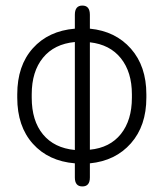

<svg xmlns="http://www.w3.org/2000/svg" viewBox="-20 -663 588 690"><path d="M303 -76V-25Q303 7 276 7Q249 7 249 -25V-76Q154 -84 98 -146.5Q42 -209 42 -312V-324Q42 -427 98 -489.5Q154 -552 249 -560V-610Q249 -643 276 -643Q303 -643 303 -610V-560Q395 -551 450.5 -488Q506 -425 506 -324V-312Q506 -211 450.5 -148Q395 -85 303 -76ZM94 -324V-312Q94 -229 134.5 -180Q175 -131 249 -124V-512Q175 -505 134.5 -455.5Q94 -406 94 -324ZM303 -511V-125Q375 -132 414.5 -181.5Q454 -231 454 -312V-324Q454 -404 414.5 -453.5Q375 -503 303 -511Z"/></svg>

Font: Jura
Style: Regular
Weight: 400
Designer: Daniel Johnson, Alexei Vanyashin
Foundry: Daniel Johnson
Version: Version 5.103